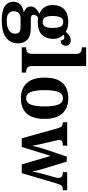

<svg xmlns="http://www.w3.org/2000/svg" viewBox="594 -1394 1036 2265"><g transform="rotate(90 1112.5 -262.0)"><path d="M220 236Q110 236 55.5 200.5Q1 165 1 98Q1 46 36.5 14.5Q72 -17 127 -23Q101 -33 79 -52.5Q57 -72 57 -107Q57 -140 80 -163.5Q103 -187 142 -209Q98 -225 69 -264.5Q40 -304 40 -364Q40 -452 89.5 -500.5Q139 -549 242 -549Q278 -549 306 -541Q334 -533 356 -520Q375 -541 399 -559.5Q423 -578 458 -578Q489 -578 504.5 -560.5Q520 -543 520 -520Q520 -496 506 -478Q492 -460 457 -460Q457 -481 447 -492Q437 -503 424 -503Q413 -503 405 -499.5Q397 -496 390 -492Q411 -472 425 -442Q439 -412 439 -368Q439 -289 391 -239Q343 -189 242 -189Q231 -189 214 -190.5Q197 -192 189 -194Q177 -188 166 -173.5Q155 -159 155 -140Q155 -107 203 -107H311Q405 -107 448.5 -66Q492 -25 492 45Q492 133 425 184.5Q358 236 220 236ZM240 -247Q282 -247 296 -278.5Q310 -310 310 -365Q310 -422 295.5 -456Q281 -490 239 -490Q199 -490 184 -455Q169 -420 169 -364Q169 -310 184 -278.5Q199 -247 240 -247ZM222 177Q303 177 340.5 149.5Q378 122 378 77Q378 14 304 14H195Q177 14 158 21Q139 28 126 46Q113 64 113 96Q113 135 141.5 156Q170 177 222 177Z M539 0V-52H550Q578 -52 597 -66Q616 -80 616 -123V-647Q616 -673 604.5 -686.5Q593 -700 578 -704Q563 -708 550 -708H539V-760H760V-123Q760 -80 779 -66Q798 -52 826 -52H837V0Z M1138 10Q1025 10 960.5 -59.5Q896 -129 896 -270Q896 -411 958 -480Q1020 -549 1141 -549Q1253 -549 1318 -480Q1383 -411 1383 -270Q1383 -129 1321 -59.5Q1259 10 1138 10ZM1140 -52Q1193 -52 1214.5 -107.5Q1236 -163 1236 -270Q1236 -377 1214 -431.5Q1192 -486 1139 -486Q1086 -486 1065 -431.5Q1044 -377 1044 -270Q1044 -163 1065.5 -107.5Q1087 -52 1140 -52Z M1492 -431Q1482 -463 1468 -473.5Q1454 -484 1426 -484H1423V-536H1699V-484H1688Q1660 -484 1646 -475.5Q1632 -467 1632 -442Q1632 -434 1634.5 -422Q1637 -410 1639 -398L1671 -265Q1679 -229 1687.5 -190.5Q1696 -152 1699 -129H1703Q1706 -153 1714.5 -185Q1723 -217 1732 -244L1827 -531H1887L1977 -236Q1985 -211 1992 -179.5Q1999 -148 2001 -128H2005Q2009 -152 2014.5 -178.5Q2020 -205 2029 -237L2070 -385Q2074 -398 2076.5 -412.5Q2079 -427 2079 -435Q2079 -484 2018 -484H2012V-536H2225V-484H2213Q2186 -484 2171.5 -469.5Q2157 -455 2143 -406L2023 0H1920L1820 -341L1714 0H1612Z"/></g></svg>

Font: Noto Serif Lao SemiCondensed
Style: Bold
Weight: 700
Width: 4
Designer: Monotype Design Team
Foundry: Monotype Imaging Inc.
Version: Version 2.003; ttfautohint (v1.8.4.7-5d5b)